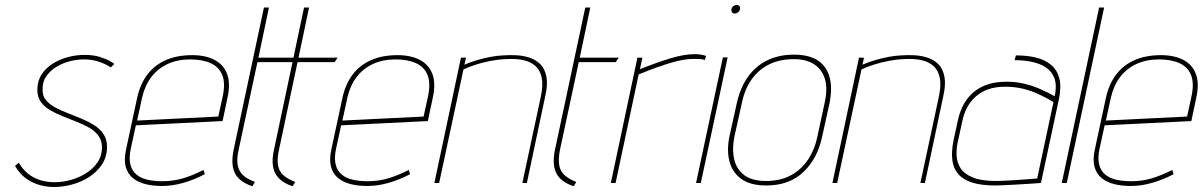

<svg xmlns="http://www.w3.org/2000/svg" viewBox="-20 -730 4799 766"><path d="M422 -461 436 -475Q436 -476 421 -485Q406 -494 379.5 -502.5Q353 -511 317 -511Q285 -511 252 -502.5Q219 -494 191 -476.5Q163 -459 146 -433Q129 -407 129 -372Q129 -343 143 -323.5Q157 -304 180 -290.5Q203 -277 230.5 -266Q258 -255 285 -244.5Q312 -234 335 -221Q358 -208 372 -189.5Q386 -171 387 -144Q387 -109 369.5 -83Q352 -57 323.5 -39Q295 -21 262 -12Q229 -3 197 -3Q167 -3 140 -11.5Q113 -20 91.5 -37.5Q70 -55 55 -81L40 -68Q64 -26 105 -5Q146 16 196 16Q231 16 268 6Q305 -4 336.5 -24.5Q368 -45 387.5 -75Q407 -105 407 -144Q407 -174 393 -195Q379 -216 356 -230.5Q333 -245 305.5 -256.5Q278 -268 250.5 -278.5Q223 -289 200 -301.5Q177 -314 163 -331Q149 -348 150 -373Q149 -403 164.5 -425.5Q180 -448 204.5 -463Q229 -478 258 -485.5Q287 -493 314 -493Q343 -493 365.5 -486.5Q388 -480 402.5 -472.5Q417 -465 422 -461Z M501 -133 522 -230 868 -247 888 -342Q900 -398 886 -435Q872 -472 836 -491Q800 -510 747 -510Q686 -510 641 -490Q596 -470 567.5 -432Q539 -394 527 -339L483 -134Q474 -93 481.5 -65Q489 -37 509.5 -20Q530 -3 560 4.5Q590 12 626 12Q668 12 711.5 -0.5Q755 -13 797 -35L792 -52Q744 -28 706.5 -17.5Q669 -7 628 -7Q595 -7 568.5 -13Q542 -19 524.5 -33.5Q507 -48 500.5 -72.5Q494 -97 501 -133ZM868 -343 851 -265 527 -249 547 -341Q558 -389 584 -423Q610 -457 649.5 -475Q689 -493 739 -493Q787 -493 820.5 -478Q854 -463 867 -430Q880 -397 868 -343Z M932 -132 1007 -482H1154L1159 -500H1011L1053 -700H1033L912 -132Q904 -93 909 -64.5Q914 -36 933.5 -17Q953 2 987 13L997 -4Q974 -13 959 -23.5Q944 -34 936 -49Q928 -64 927 -84.5Q926 -105 932 -132ZM1093 -132 1167 -482H1315L1327 -500H1171L1213 -700H1193L1073 -132Q1060 -74 1078 -39Q1096 -4 1147 13L1158 -4Q1127 -16 1110 -31.5Q1093 -47 1089 -71.5Q1085 -96 1093 -132Z M1320 -133 1341 -230 1687 -247 1707 -342Q1719 -398 1705 -435Q1691 -472 1655 -491Q1619 -510 1566 -510Q1505 -510 1460 -490Q1415 -470 1386.5 -432Q1358 -394 1346 -339L1302 -134Q1293 -93 1300.5 -65Q1308 -37 1328.5 -20Q1349 -3 1379 4.5Q1409 12 1445 12Q1487 12 1530.5 -0.5Q1574 -13 1616 -35L1611 -52Q1563 -28 1525.5 -17.5Q1488 -7 1447 -7Q1414 -7 1387.5 -13Q1361 -19 1343.5 -33.5Q1326 -48 1319.5 -72.5Q1313 -97 1320 -133ZM1687 -343 1670 -265 1346 -249 1366 -341Q1377 -389 1403 -423Q1429 -457 1468.5 -475Q1508 -493 1558 -493Q1606 -493 1639.5 -478Q1673 -463 1686 -430Q1699 -397 1687 -343Z M2138 -346 2064 0H2082L2155 -345Q2166 -392 2160 -423.5Q2154 -455 2136.5 -473Q2119 -491 2094 -499.5Q2069 -508 2041 -509.5Q2013 -511 1987 -509Q1963 -508 1936.5 -503Q1910 -498 1883 -490Q1856 -482 1833 -472L1839 -500H1819L1713 0H1732L1829 -453Q1850 -463 1878 -472Q1906 -481 1937 -487Q1968 -493 1997 -494Q2038 -497 2068.5 -490Q2099 -483 2117.5 -465.5Q2136 -448 2141.5 -418.5Q2147 -389 2138 -346Z M2214 -132 2289 -482H2436L2449 -500H2293L2335 -700H2315L2194 -132Q2182 -74 2199.5 -39Q2217 -4 2269 13L2279 -4Q2249 -16 2232 -31.5Q2215 -47 2211 -71.5Q2207 -96 2214 -132Z M2792 -491 2797 -507Q2788 -510 2776.5 -512Q2765 -514 2753 -514Q2710 -514 2655.5 -497.5Q2601 -481 2533 -454L2543 -500H2523L2417 0H2436L2528 -433Q2569 -450 2601.5 -461.5Q2634 -473 2660 -480.5Q2686 -488 2707 -491.5Q2728 -495 2747 -495Q2758 -495 2770 -494.5Q2782 -494 2792 -491Z M2757 0H2776L2883 -501H2864ZM2918 -710Q2911 -710 2905.5 -705.5Q2900 -701 2898 -693Q2897 -686 2900.5 -681Q2904 -676 2911 -676Q2918 -676 2924.5 -681Q2931 -686 2932 -693Q2934 -701 2930 -705.5Q2926 -710 2918 -710Z M3260 -185 3289 -316Q3308 -408 3272.5 -460Q3237 -512 3148 -512Q3088 -512 3041.5 -489.5Q2995 -467 2964 -423.5Q2933 -380 2919 -316L2890 -185Q2879 -131 2890 -87Q2901 -43 2937 -16.5Q2973 10 3037 10Q3129 10 3185.5 -44Q3242 -98 3260 -185ZM3270 -320 3241 -185Q3231 -135 3204.5 -94.5Q3178 -54 3136 -31Q3094 -8 3036 -8Q2980 -8 2949 -31.5Q2918 -55 2909 -95.5Q2900 -136 2910 -185L2940 -320Q2951 -374 2978.5 -413Q3006 -452 3048.5 -473Q3091 -494 3147 -494Q3195 -494 3226.5 -474.5Q3258 -455 3270.5 -416.5Q3283 -378 3270 -320Z M3726 -346 3652 0H3670L3743 -345Q3754 -392 3748 -423.5Q3742 -455 3724.5 -473Q3707 -491 3682 -499.5Q3657 -508 3629 -509.5Q3601 -511 3575 -509Q3551 -508 3524.5 -503Q3498 -498 3471 -490Q3444 -482 3421 -472L3427 -500H3407L3301 0H3320L3417 -453Q3438 -463 3466 -472Q3494 -481 3525 -487Q3556 -493 3585 -494Q3626 -497 3656.5 -490Q3687 -483 3705.5 -465.5Q3724 -448 3729.5 -418.5Q3735 -389 3726 -346Z M4188 -346Q4161 -361 4130.5 -374.5Q4100 -388 4066.5 -396Q4033 -404 3996 -404Q3945 -404 3910 -389.5Q3875 -375 3853 -352Q3831 -329 3819 -302.5Q3807 -276 3802 -252L3784 -169Q3775 -124 3779.5 -90.5Q3784 -57 3804 -34.5Q3824 -12 3860.5 -1Q3897 10 3951 10Q3962 10 3984 9Q4006 8 4032 6.5Q4058 5 4081.5 3.5Q4105 2 4119.5 1Q4134 0 4133 0L4205 -336Q4215 -385 4206 -418.5Q4197 -452 4172.5 -472Q4148 -492 4112.5 -500.5Q4077 -509 4033 -509L4028 -490Q4063 -490 4095.5 -483.5Q4128 -477 4152 -461.5Q4176 -446 4186.5 -418Q4197 -390 4188 -346ZM4183 -323 4118 -18Q4119 -18 4107 -17Q4095 -16 4075 -14.5Q4055 -13 4032 -11.5Q4009 -10 3988.5 -9Q3968 -8 3954 -8Q3895 -8 3861 -22Q3827 -36 3812.5 -58.5Q3798 -81 3796.5 -108.5Q3795 -136 3801 -163L3820 -250Q3826 -278 3839 -302Q3852 -326 3872.5 -344.5Q3893 -363 3922 -373.5Q3951 -384 3990 -384Q4027 -384 4059 -376.5Q4091 -369 4121 -355.5Q4151 -342 4183 -323Z M4216 0H4236L4385 -700H4365Z M4366 -133 4387 -230 4733 -247 4753 -342Q4765 -398 4751 -435Q4737 -472 4701 -491Q4665 -510 4612 -510Q4551 -510 4506 -490Q4461 -470 4432.5 -432Q4404 -394 4392 -339L4348 -134Q4339 -93 4346.5 -65Q4354 -37 4374.5 -20Q4395 -3 4425 4.5Q4455 12 4491 12Q4533 12 4576.5 -0.5Q4620 -13 4662 -35L4657 -52Q4609 -28 4571.5 -17.5Q4534 -7 4493 -7Q4460 -7 4433.5 -13Q4407 -19 4389.5 -33.5Q4372 -48 4365.5 -72.5Q4359 -97 4366 -133ZM4733 -343 4716 -265 4392 -249 4412 -341Q4423 -389 4449 -423Q4475 -457 4514.5 -475Q4554 -493 4604 -493Q4652 -493 4685.5 -478Q4719 -463 4732 -430Q4745 -397 4733 -343Z"/></svg>

Font: Advent Pro Thin
Style: Italic
Weight: 250
Italic angle: -12°
Version: Version 3.000